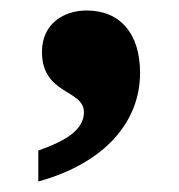

<svg xmlns="http://www.w3.org/2000/svg" viewBox="-20 -189 342 366"><path d="M145 -169C103 -169 60 -145 60 -90C60 -8 140 -19 140 25C140 59 104 80 53 98V157C180 122 247 43 247 -50C247 -124 210 -169 145 -169Z"/></svg>

Font: Noto Serif Sinhala Condensed Black
Style: Regular
Weight: 900
Width: 3
Designer: Jelle Bosma - Monotype Design Team
Foundry: Monotype Imaging Inc.
Version: Version 2.007